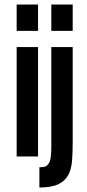

<svg xmlns="http://www.w3.org/2000/svg" viewBox="-20 -695 387 853"><path d="M54 -486H149V0H54ZM54 -675H149V-558H54ZM155 48Q168 48 177.5 46Q187 44 195 33Q201 26 203.5 13.5Q206 1 207 -13Q208 -27 208 -40Q208 -53 208 -62V-486H303V-62Q303 -17 300 20Q297 57 283 83Q269 109 239 123.5Q209 138 155 138ZM208 -675H303V-558H208Z"/></svg>

Font: Osterbar
Style: Regular
Weight: 500
Width: 3
Designer: Peter Wiegel, Basierend auf Erbar schmal-halbfette Grotesk v. Jacob Erbar
Foundry: Peter Wiegel
Version: Version 1.0